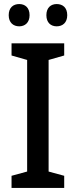

<svg xmlns="http://www.w3.org/2000/svg" viewBox="-20 -928 375 948"><path d="M23 -853C23 -816 46 -798 75 -798C103 -798 126 -816 126 -853C126 -891 103 -908 75 -908C46 -908 23 -891 23 -853ZM209 -853C209 -816 231 -798 260 -798C289 -798 312 -816 312 -853C312 -891 289 -908 260 -908C232 -908 209 -891 209 -853ZM297 0V-60L220 -81V-632L297 -654V-714H37V-654L114 -632V-81L37 -60V0Z"/></svg>

Font: Noto Sans Devanagari SemiCondensed Medium
Style: Regular
Weight: 500
Width: 4
Designer: Jelle Bosma - Monotype Design Team
Foundry: Monotype Imaging Inc.
Version: Version 2.004